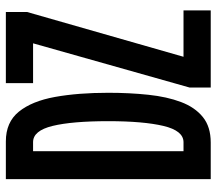

<svg xmlns="http://www.w3.org/2000/svg" viewBox="-62 -678 740 656"><g transform="rotate(-90 308.0 -350.0)"><path d="M24 0V-700H153Q218.5 -700 254.5 -655.5Q290.5 -611 304.8 -532Q319 -453 319 -350Q319 -277 312.2 -213.2Q305.5 -149.5 287.5 -101.8Q269.5 -54 236.2 -27Q203 0 149 0ZM119.5 -93H150Q189.5 -93 205.8 -161.8Q222 -230.5 222 -350Q222 -473.5 205.8 -540.2Q189.5 -607 150.5 -607H119.5ZM337 0V-72.5L488 -607H352V-700H595V-627.5L442 -93H600.5V0Z"/></g></svg>

Font: Overpass Mono Light SemiBold
Style: Regular
Weight: 600
Monospace: yes
Version: Version 4.000